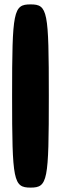

<svg xmlns="http://www.w3.org/2000/svg" viewBox="-20 -903 279 873"><path d="M35 -467C35 -79 41 -50 119 -50C197 -50 202 -79 202 -467C202 -855 197 -883 119 -883C41 -883 35 -855 35 -467Z"/></svg>

Font: Hussar Skorodowane
Style: Bold
Weight: 700
Foundry: Cannot Into Space Fonts
Version: Version 0.892